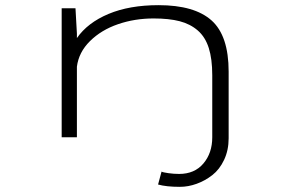

<svg xmlns="http://www.w3.org/2000/svg" viewBox="-20 -532 1090 744"><path d="M219 0V-500H272.5L278 -402V-384.5Q319.5 -444 400.5 -478Q481.5 -512 594.5 -512Q733.5 -512 799.8 -452.8Q866 -393.5 866 -254.5V0V4Q866 50 848.5 87.2Q831 124.5 802.8 146.5Q774.5 168.5 742 180.2Q709.5 192 677 192Q624.5 192 592.5 183L606 133Q611.5 136 632.5 139Q653.5 142 674 142Q734 142 768.2 101.5Q802.5 61 802.5 0V-240.5Q802.5 -303.5 789 -346Q775.5 -388.5 746.5 -413.8Q717.5 -439 676.2 -449.8Q635 -460.5 575 -460.5Q502 -460.5 437.2 -438.2Q372.5 -416 328.8 -372.8Q285 -329.5 278 -273.5V0Z"/></svg>

Font: League Mono Extended UltraLight
Style: Regular
Weight: 200
Width: 9
Designer: Tyler Finck
Foundry: The League of Moveable Type / Tyler Finck
Version: Version 2.210